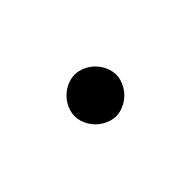

<svg xmlns="http://www.w3.org/2000/svg" viewBox="-31 -501 163 163"><g transform="rotate(-45 50.0 -420.0)"><path d="M25 -420Q25 -414 28.5 -408Q32 -402 38 -398.5Q44 -395 50 -395Q56 -395 62 -398.5Q68 -402 71.5 -408Q75 -414 75 -420Q75 -426 71.5 -432Q68 -438 62 -441.5Q56 -445 50 -445Q44 -445 38 -441.5Q32 -438 28.5 -432Q25 -426 25 -420Z"/></g></svg>

Font: Linefont ExtraLight
Style: Regular
Weight: 250
Monospace: yes
Version: Version 3.002;gftools[0.9.33]